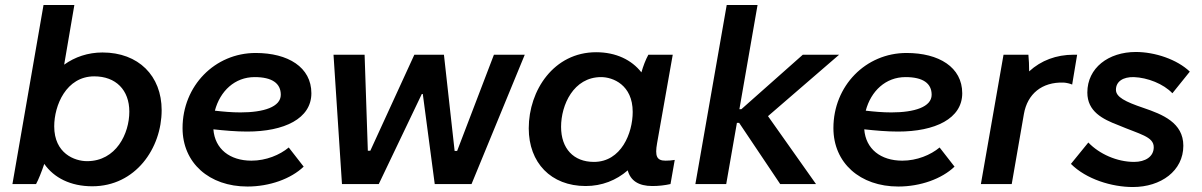

<svg xmlns="http://www.w3.org/2000/svg" viewBox="-20 -740 4832 772"><path d="M30 0H125C134 -16 148 -51 158 -81C197 -25 264 9 351 9C525 9 630 -144 630 -297C630 -435 537 -529 392 -529C334 -529 281 -511 238 -480L279 -720H155ZM330 -92C280 -92 198 -123 198 -232C198 -316 246 -433 359 -433C446 -433 500 -378 500 -291C500 -203 447 -92 330 -92Z M975 10C1064 10 1150 -21 1201 -70L1141 -147C1105 -117 1050 -94 991 -94C904 -94 844 -141 838 -220C884 -215 930 -211 974 -211C1123 -211 1232 -263 1232 -365C1232 -470 1138 -527 1008 -527C844 -527 714 -395 714 -225C714 -85 821 10 975 10ZM844 -295C865 -374 924 -430 1004 -430C1074 -430 1109 -405 1109 -359C1109 -310 1040 -288 947 -288C913 -288 878 -291 844 -295Z M1355 0H1503L1676 -362H1680L1728 0H1876L2090 -520H1966L1818 -133H1808L1765 -520H1646L1469 -134H1459L1446 -520H1321Z M2603 8C2629 8 2654 5 2676 0L2693 -97C2681 -95 2669 -94 2656 -94C2620 -94 2613 -113 2622 -164L2685 -520H2587C2576 -500 2566 -474 2559 -449C2520 -499 2457 -530 2377 -530C2207 -530 2106 -377 2106 -224C2106 -86 2195 8 2335 8C2400 8 2458 -15 2504 -55C2515 -14 2547 8 2603 8ZM2397 -430C2444 -430 2524 -399 2524 -290C2524 -205 2478 -89 2368 -89C2286 -89 2236 -143 2236 -230C2236 -318 2286 -430 2397 -430Z M2900 0 2943 -246H2952L3117 0H3261L3068 -273L3354 -520H3208L2961 -301H2953L3026 -720H2902L2776 0Z M3592 10C3681 10 3767 -21 3818 -70L3758 -147C3722 -117 3667 -94 3608 -94C3521 -94 3461 -141 3455 -220C3501 -215 3547 -211 3591 -211C3740 -211 3849 -263 3849 -365C3849 -470 3755 -527 3625 -527C3461 -527 3331 -395 3331 -225C3331 -85 3438 10 3592 10ZM3461 -295C3482 -374 3541 -430 3621 -430C3691 -430 3726 -405 3726 -359C3726 -310 3657 -288 3564 -288C3530 -288 3495 -291 3461 -295Z M3924 0H4048L4097 -282C4111 -362 4169 -411 4257 -408C4269 -407 4282 -404 4291 -400L4311 -520H4297C4227 -520 4166 -497 4118 -453C4118 -476 4117 -501 4115 -520H4015Z M4535 12C4648 12 4738 -53 4738 -154C4738 -247 4654 -280 4578 -306C4504 -331 4467 -350 4467 -379C4467 -412 4495 -431 4539 -430C4594 -428 4658 -403 4694 -365L4764 -452C4713 -501 4624 -531 4547 -531C4437 -531 4352 -467 4352 -368C4352 -292 4413 -261 4476 -237C4563 -200 4619 -191 4619 -148C4619 -110 4585 -89 4540 -89C4471 -89 4400 -121 4356 -167L4286 -81C4348 -19 4451 12 4535 12Z"/></svg>

Font: Fixel Display SemiBold
Style: Italic
Weight: 600
Italic angle: -10°
Designer: AlfaBravo + MacPaw
Foundry: Kyrylo Tkachov, Marchela Mozhyna, Serhii Makarenko, Maria Weinstein, Zakhar Kryvoshyya
Version: Version 1.210;Glyphs 3.2 (3217)